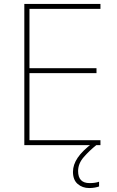

<svg xmlns="http://www.w3.org/2000/svg" viewBox="-20 -734 590 971"><path d="M488 0H103V-714H488V-689H129V-389H468V-364H129V-25H488ZM375 131Q375 192 433 192Q462 192 481 185V209Q473 212 460 214.5Q447 217 431 217Q397 217 373 196.5Q349 176 349 135Q349 99 373 63.5Q397 28 449 -11L467 0Q433 27 404 60Q375 93 375 131Z"/></svg>

Font: Noto Sans Khmer UI Thin
Style: Regular
Weight: 100
Designer: Danh Hong and the Monotype Design Team
Foundry: Monotype Imaging Inc.
Version: Version 2.002; ttfautohint (v1.8.4.7-5d5b)